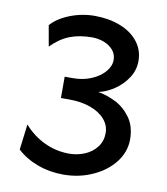

<svg xmlns="http://www.w3.org/2000/svg" viewBox="-83 -794 760 875"><g transform="rotate(10 297.5 -356.5)"><path d="M404.3 -541.5Q404.3 -568.4 387.7 -587.6Q371.1 -606.9 345 -616.7Q318.8 -626.5 290.5 -626.5Q231.9 -626.5 187.3 -609.1Q142.6 -591.8 102.5 -550.8L85.4 -647Q115.2 -681.2 170.4 -703.1Q225.6 -725.1 285.6 -725.1Q350.6 -725.1 403.3 -704.6Q456.1 -684.1 486.3 -645.8Q516.6 -607.4 516.6 -556.6Q516.6 -514.2 492.9 -478Q469.2 -441.9 432.9 -417.7Q396.5 -393.6 360.4 -386.2Q401.9 -379.4 442.6 -358.9Q483.4 -338.4 512.2 -298.3Q541 -258.3 541 -197.8Q541 -141.1 504.2 -93Q467.3 -44.9 404.5 -16.4Q341.8 12.2 268.6 12.2Q205.1 12.2 148.9 -8.5Q92.8 -29.3 53.7 -65.9L68.4 -184.1Q109.4 -137.7 163.3 -112.1Q217.3 -86.4 278.3 -86.4Q315.9 -86.4 349.9 -100.6Q383.8 -114.7 405 -142.3Q426.3 -169.9 426.3 -207.5Q426.3 -242.7 402.3 -270.5Q378.4 -298.3 335.4 -314Q292.5 -329.6 236.8 -329.6H197.8V-428.2H236.8Q282.2 -428.2 320.6 -444.3Q358.9 -460.4 381.6 -486.8Q404.3 -513.2 404.3 -541.5Z"/></g></svg>

Font: Lesson One Medium
Style: Regular
Weight: 500
Designer: But Ko, Victor Gaultney, Annie Olsen, Julie Remington, Don Collingsworth, Eric Hays, Becca Hirsbrunner
Version: Version 1.100